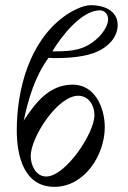

<svg xmlns="http://www.w3.org/2000/svg" viewBox="-20 -714 496 744"><path d="M436 -617C436 -674 381 -694 332 -694C299 -694 254 -669 228 -650C94 -552 45 -368 45 -209C45 -113 71 10 191 10C308 10 386 -114 386 -221C386 -295 349 -386 262 -386C170 -386 118 -316 72 -247C91 -335 115 -416 168 -490C177 -489 187 -489 197 -489C251 -489 314 -494 359 -515C399 -533 436 -570 436 -617ZM183 -515C216 -571 295 -674 367 -674C386 -674 399 -658 399 -640C399 -614 378 -585 360 -568C309 -519 258 -515 190 -515ZM346 -268C346 -198 234 -30 159 -30C119 -30 99 -74 99 -109C99 -182 203 -343 283 -343C324 -343 346 -305 346 -268Z"/></svg>

Font: XITS
Style: Italic
Weight: 400
Italic angle: -16.33°
Designer: MicroPress Inc., with final additions and corrections provided by Coen Hoffman, Elsevier (retired)
Version: Version 1.107